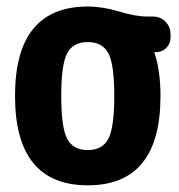

<svg xmlns="http://www.w3.org/2000/svg" viewBox="-20 -550 540 580"><path d="M183.1 -130.4Q201.2 -96.7 245.1 -96.7Q289.1 -96.7 307.1 -130.4Q325.2 -164.1 325.2 -260.3Q325.2 -356.4 307.1 -389.6Q289.1 -422.9 245.1 -422.9Q201.2 -422.9 183.1 -389.6Q165 -356.4 165 -260.3Q165 -164.1 183.1 -130.4ZM442.4 -500Q464.8 -500 480 -484.4Q495.1 -468.8 495.1 -446.3V-435.5Q495.1 -418 482.4 -405.3Q469.7 -392.6 452.1 -392.6H447.3Q446.3 -392.6 446.3 -391.6V-390.6Q447.3 -389.6 447.3 -388.7Q464.8 -335 464.8 -259.8Q464.8 9.8 245.1 9.8Q25.4 9.8 25.4 -260.3Q25.4 -530.3 245.1 -530.3Q290 -530.3 340.3 -515.1Q390.6 -500 424.8 -500Z"/></svg>

Font: Rounded-X Mgen+ 2m bold
Style: Bold
Weight: 700
Designer: [Source Han Sans]
Ryoko NISHIZUKA  (kana & ideographs); Paul D. Hunt (Latin, Greek & Cyrillic); Wenlong ZHANG  (bopomofo
Version: Version 1.059.20150602